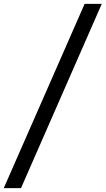

<svg xmlns="http://www.w3.org/2000/svg" viewBox="-78 -800 549 997"><path d="M-58.5 177 361.5 -780H450.5L31 177Z"/></svg>

Font: Merriweather 28pt SemiBold
Style: Italic
Weight: 600
Italic angle: -7.8°
Version: Version 2.101